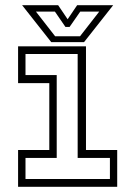

<svg xmlns="http://www.w3.org/2000/svg" viewBox="-20 -718 520 738"><path d="M49.5 0V-141.5H169.5V-398.5H49.5V-540H310.5V-141.5H430.5V0ZM78 -30H402.5V-111H278.5V-510.5H78V-429.5H198V-111H78ZM177 -556 65 -698H203.5L240 -644L276.5 -698H415L303 -556ZM192 -578.5H287.5L361.5 -673.5H288.5L247.5 -614.5H231.5L191 -673.5H118Z"/></svg>

Font: Tourney Condensed Light
Style: Regular
Weight: 300
Width: 3
Designer: Tyler Finck
Foundry: Etcetera Type Co
Version: Version 1.010; ttfautohint (v1.8.3)